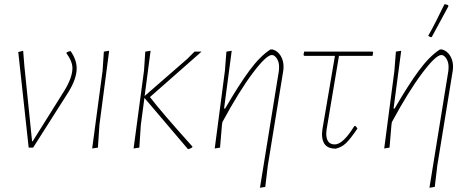

<svg xmlns="http://www.w3.org/2000/svg" viewBox="-20 -695 2213 904"><path d="M312 -455Q341 -414 341 -373Q341 -323 300 -258L136 0H115L66 -450L89 -456L95 -382L131 -30H134L283 -268Q321 -330 321 -374Q321 -406 293 -444L294 -449Z M494 -456 448 -106 441 0 414 4 463 -362 469 -452Z M609 4 658 -362 664 -452 689 -456 661 -243 862 -418 896 -452H929L686 -238Q741 -166 886 -5L885 -1Q877 5 867 7L864 6L660 -234L643 -106L636 0Z M1071 -456 1035 -184H1040Q1105 -296 1154.5 -363Q1204 -430 1253 -462H1264Q1288 -455 1302 -431.5Q1316 -408 1315 -377L1314 -364L1241 84L1229 185L1204 189L1293 -361L1294 -376Q1295 -401 1284 -418.5Q1273 -436 1260 -436Q1234 -436 1170 -351Q1106 -266 1027 -120L1025 -106L1016 0L991 4L1039 -362L1046 -452Z M1560 5Q1496 5 1496 -64L1498 -86L1557 -432H1413L1409 -436L1412 -452H1734L1737 -448L1734 -432H1576L1518 -87L1516 -67Q1516 -15 1556 -15Q1595 -15 1648 -101H1655L1663 -90Q1630 -41 1609 -21Q1588 -1 1560 5Z M2072 -674 2077 -675 2090 -671 2091 -665Q2068 -622 2013 -521L2008 -520L1996 -526Q2030 -586 2072 -674ZM1869 -456 1833 -184H1838Q1903 -296 1952.5 -363Q2002 -430 2051 -462H2062Q2086 -455 2100 -431.5Q2114 -408 2113 -377L2112 -364L2039 84L2027 185L2002 189L2091 -361L2092 -376Q2093 -401 2082 -418.5Q2071 -436 2058 -436Q2032 -436 1968 -351Q1904 -266 1825 -120L1823 -106L1814 0L1789 4L1837 -362L1844 -452Z"/></svg>

Font: Alegreya Sans Thin
Style: Italic
Weight: 100
Italic angle: -7°
Designer: Juan Pablo del Peral
Foundry: Huerta Tipografica
Version: Version 2.007